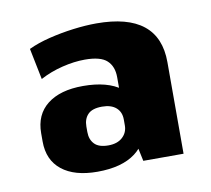

<svg xmlns="http://www.w3.org/2000/svg" viewBox="-52 -775 527 479"><g transform="rotate(-10 212.0 -535.5)"><path d="M248 -491V-577Q248 -604 232 -619Q216 -634 176 -634Q149 -634 118.5 -626.5Q88 -619 62 -605L46 -684Q69 -695 99.5 -702.5Q130 -710 161.5 -714Q193 -718 220 -718Q378 -718 378 -592V-360H276ZM159 -353Q101 -353 69 -378.5Q37 -404 37 -451V-472Q37 -519 69.5 -544.5Q102 -570 160 -570Q222 -570 256 -544.5Q290 -519 290 -473V-451Q290 -405 255.5 -379Q221 -353 159 -353ZM197 -413Q220 -413 233 -425Q246 -437 246 -455V-470Q246 -489 233.5 -500Q221 -511 198 -511Q173 -511 162 -499.5Q151 -488 151 -469V-455Q151 -436 162 -424.5Q173 -413 197 -413Z"/></g></svg>

Font: Pathway Extreme SemiCondensed ExtraBold
Style: Regular
Weight: 800
Width: 4
Version: Version 1.001;gftools[0.9.26]